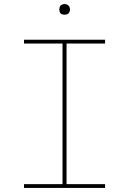

<svg xmlns="http://www.w3.org/2000/svg" viewBox="-20 -932 640 952"><path d="M501 0H99V-19H290V-716H99V-735H501V-716H310V-19H501ZM300 -859Q295 -859 289.5 -860.5Q284 -862 280.5 -865.5Q277 -869 275.5 -874.5Q274 -880 274 -885Q274 -890 275.5 -895.5Q277 -901 280.5 -904.5Q284 -908 289.5 -910Q295 -912 300 -912Q305 -912 310.5 -910Q316 -908 319.5 -904.5Q323 -901 325 -895.5Q327 -890 327 -885Q327 -880 325 -874.5Q323 -869 319.5 -865.5Q316 -862 310.5 -860.5Q305 -859 300 -859Z"/></svg>

Font: Iosevka Thin Extended
Style: Regular
Weight: 100
Width: 7
Monospace: yes
Designer: Belleve Invis
Foundry: Belleve Invis
Version: Version 32.5.0; ttfautohint (v1.8.4)